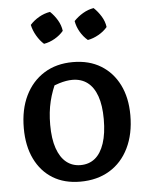

<svg xmlns="http://www.w3.org/2000/svg" viewBox="-52 -763 630 816"><g transform="rotate(-5 262.5 -355.0)"><path d="M258 10Q190 10 141 -20Q92 -50 65 -105.5Q38 -161 38 -237Q38 -317 66.5 -375.5Q95 -434 147 -466.5Q199 -499 270 -499Q339 -499 389 -468.5Q439 -438 466.5 -383Q494 -328 494 -253Q494 -173 465 -113.5Q436 -54 383 -22Q330 10 258 10ZM265 -60Q301 -60 326.5 -80.5Q352 -101 366 -143Q380 -185 380 -246Q380 -305 366 -344.5Q352 -384 325.5 -404Q299 -424 261 -424Q236 -424 205 -414.5Q174 -405 130 -386L195 -431Q173 -387 162 -341.5Q151 -296 151 -242Q151 -182 165 -141.5Q179 -101 204.5 -80.5Q230 -60 265 -60ZM192 -720Q210 -703 223 -681Q236 -659 239 -635Q224 -617 201.5 -604Q179 -591 155 -587Q138 -602 124.5 -625Q111 -648 106 -672Q122 -690 144.5 -703Q167 -716 192 -720ZM378 -720Q396 -703 409.5 -681Q423 -659 426 -635Q411 -617 388 -604Q365 -591 342 -587Q323 -603 310 -625.5Q297 -648 293 -672Q310 -690 332 -703Q354 -716 378 -720Z"/></g></svg>

Font: Piazzolla 24pt SemiBold
Style: Regular
Weight: 600
Designer: Juan Pablo del Peral
Foundry: Huerta Tipografica
Version: Version 2.005